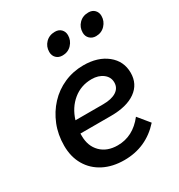

<svg xmlns="http://www.w3.org/2000/svg" viewBox="-177 -855 922 989"><g transform="rotate(-30 283.5 -360.0)"><path d="M493 -81Q406 16 276 16Q206 16 153.5 -11Q101 -38 72 -87.5Q43 -137 43 -203Q43 -269 65.5 -325Q88 -381 127.5 -423.5Q167 -466 220.5 -489.5Q274 -513 335 -513Q421 -513 474.5 -470Q528 -427 528 -358Q528 -291 475.5 -253.5Q423 -216 329 -216H147Q147 -209 147 -202Q147 -141 184 -104Q221 -67 284 -67Q375 -67 438 -148ZM336 -430Q273 -430 226 -391.5Q179 -353 159 -288H324Q374 -288 402 -306Q430 -324 430 -357Q430 -389 403.5 -409.5Q377 -430 336 -430ZM269 -610Q246 -610 232 -624Q218 -638 218 -660Q218 -692 239.5 -714Q261 -736 295 -736Q318 -736 331.5 -722Q345 -708 345 -687Q345 -656 323.5 -633Q302 -610 269 -610ZM468 -610Q446 -610 431.5 -624Q417 -638 417 -660Q417 -692 438.5 -714Q460 -736 494 -736Q517 -736 530.5 -722Q544 -708 544 -687Q544 -656 522.5 -633Q501 -610 468 -610Z"/></g></svg>

Font: Wix Madefor Text Medium
Style: Italic
Weight: 500
Italic angle: -12°
Designer: Dalton Maag Ltd
Foundry: Dalton Maag Ltd
Version: Version 3.100